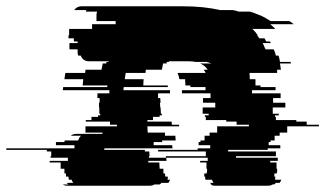

<svg xmlns="http://www.w3.org/2000/svg" viewBox="-170 -591 1035 611"><path d="M806 -194H845V-189H744V-169H720V-159H704V-144H691V-139H685V-129H722V-119H682V-114H556V-109H708V-94H581V-89H714V-79H690V-74H710V-54H712V-44H711V-39H703V-29H706V-27Q706 -22 705 -19H725Q724 -15 720 -9H708Q704 -5 702 -4H697Q692 0 683 0H514Q505 0 500 -4H504Q502 -5 498 -9H510Q508 -11 507 -13.5Q506 -16 504 -19H484Q483 -21 483 -26V-29H480V-39H488V-44H489V-54H487V-74H467V-79H491V-89H359L360 -79H302V-74H337L338 -54H350V-39H355L356 -29H364V-27Q364 -22 363 -19H371Q370 -15 366 -9H344Q340 -5 338 -4H321Q316 0 306 0H44Q35 0 30 -4H48Q46 -5 42 -9H63Q59 -15 58 -19H49Q49 -21 48.5 -23Q48 -25 48 -27V-29H40V-39H35V-54H23V-74H-12V-79H46V-89H-9V-94H-7V-109H-21V-114H-150V-119H67V-129H8V-139H35Q35 -142 36 -144H79Q81 -153 88 -159H55Q63 -165 72 -165H156V-169H102V-189H202V-194H180V-204H103V-209H121V-219H142V-224H149V-229H146V-249H145V-264H147V-279H140V-294H178V-304H30L31 -314H171Q171 -316 171.5 -317Q172 -318 172 -319H93L95 -339H35L38 -359H101L102 -369H153Q154 -374 155 -379Q156 -384 157 -389H168Q168 -391 168.5 -392Q169 -393 169 -394H175Q175 -395 175.5 -395Q176 -395 176 -396H113Q94 -396 87 -414H79Q77 -420 77 -423V-434H51V-454H77V-459H65V-469H48V-479H50V-499H123V-514H198V-524H137V-544Q137 -548 139 -554H103Q103 -555 105 -559H66Q75 -571 89 -571H412Q479 -571 530 -559H570Q575 -558 580 -557Q585 -556 589 -554H625Q633 -552 639.5 -549.5Q646 -547 653 -544Q664 -540 673 -535Q682 -530 691 -524H751Q757 -520 765 -514H690Q695 -510 698.5 -506.5Q702 -503 706 -499H633Q643 -490 650 -479H648Q650 -477 652 -474Q654 -471 655 -469H672Q675 -464 677 -459H689L692 -454H666L675 -434H701Q703 -430 705 -424.5Q707 -419 708 -414H716Q718 -410 719 -404.5Q720 -399 721 -394H755Q755 -391 756 -389H721L724 -369H711Q712 -367 712 -364Q712 -361 712 -359H624Q624 -355 624.5 -349.5Q625 -344 625 -339H643V-319H659V-314H707V-304H632V-294H723V-279H699V-264H738V-249H698V-229H717V-224H705V-219H708V-209H773V-204H806ZM521 -189H622V-194H583V-204H550V-209H485V-219H482V-224H494V-229H475V-249H515V-264H476V-279H500V-294H409V-304H484V-314H436V-319H420V-321Q420 -326 419.5 -330.5Q419 -335 419 -339H401Q399 -350 395 -359H484Q483 -362 481.5 -364.5Q480 -367 478 -369H491Q482 -383 467 -389H502Q498 -391 494.5 -392Q491 -393 486 -394H452Q447 -395 441.5 -395.5Q436 -396 430 -396H368Q368 -395 367.5 -395Q367 -395 367 -394H361Q361 -393 360.5 -392Q360 -391 360 -389H349Q348 -384 347 -379Q346 -374 345 -369H294L293 -359H230L227 -339H287Q287 -335 286.5 -329.5Q286 -324 286 -319H364V-314H224Q223 -312 223 -309Q223 -306 223 -304H371V-294H333V-279H340L341 -264H339L340 -249H341L342 -229H345V-224H338V-219H317V-209H299V-204H376L377 -194H400V-189H299L300 -169H355V-159H388L389 -144H346V-139H319V-129H378L379 -119H162V-114H291V-109H305L306 -94H304V-89H358V-94H485V-109H333V-114H459V-119H499V-129H462V-139H468V-144H481V-159H497V-169H521Z"/></svg>

Font: Rubik Glitch
Style: Regular
Weight: 400
Designer: Hubert and Fischer, NaN
Foundry: Hubert and Fischer, NaN
Version: Version 2.200